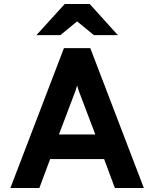

<svg xmlns="http://www.w3.org/2000/svg" viewBox="-20 -941 772 961"><path d="M366 -834 282 -765H162L304 -921H429L570 -765H450ZM501 -145H231L177 0H32L300 -700H432L700 0H555ZM388 -450Q372 -490 366 -513Q360 -490 344 -450L275 -268H457Z"/></svg>

Font: OVRPSS Recut ExtraBold
Style: Regular
Weight: 800
Designer: Giant Group
Foundry: Giant Group
Version: Version 1.001;hotconv 1.0.109;makeotfexe 2.5.65596